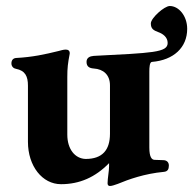

<svg xmlns="http://www.w3.org/2000/svg" viewBox="-20 -598 643 639"><path d="M346 21C353 21 363 17 372 14C408 -1 461 -20 525 -26C538 -27 542 -35 542 -47C542 -58 535 -65 523 -65L495 -66C485 -66 477 -75 477 -107V-360C477 -374 478 -392 486 -392C558 -398 603 -440 603 -502C603 -545 575 -578 545 -578C527 -578 482 -538 482 -520C482 -502 491 -497 507 -491C521 -486 538 -475 538 -455C538 -423 487 -422 292 -412C279 -411 268 -406 268 -392C268 -376 278 -371 292 -370C324 -368 346 -349 346 -314V-153C346 -99 321 -69 265 -69C230 -70 204 -101 204 -150V-342C204 -372 206 -388 212 -419C213 -429 207 -433 199 -433C191 -433 182 -430 174 -428C129 -417 89 -408 33 -405C23 -404 18 -397 18 -387C18 -376 26 -370 33 -369C64 -363 73 -344 73 -313V-126C73 -45 121 15 183 15C245 15 297 -8 343 -55V-44C343 -29 338 -4 338 12C338 18 341 21 346 21Z"/></svg>

Font: EB Garamond
Style: Bold
Weight: 700
Designer: Georg Duffner and Octavio Pardo
Foundry: Georg Duffner
Version: Version 1.000;PS 001.000;hotconv 1.0.88;makeotf.lib2.5.64775